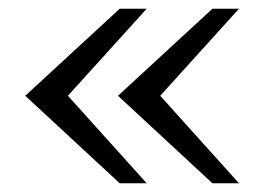

<svg xmlns="http://www.w3.org/2000/svg" viewBox="-20 -546 607 441"><path d="M255 -125 38 -326 255 -526H317L136 -326L317 -125ZM468 -125 251 -326 468 -526H529L348 -326L529 -125Z"/></svg>

Font: Archivo Expanded ExtraLight
Style: Regular
Weight: 250
Width: 7
Designer: Hector Gatti
Foundry: Omnibus-Type
Version: Version 2.001